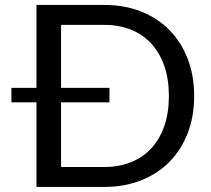

<svg xmlns="http://www.w3.org/2000/svg" viewBox="-20 -736 829 756"><path d="M25 -390H123.5V-716.5H391Q470 -716.5 535.2 -690.8Q600.5 -665 647 -617.8Q693.5 -570.5 719 -504.5Q744.5 -438.5 744.5 -358Q744.5 -277.5 719 -211.5Q693.5 -145.5 647 -98.5Q600.5 -51.5 535.2 -25.8Q470 0 391 0H123.5V-333H25ZM391 -638H220.5V-390H411V-333H220.5V-78.5H391Q449 -78.5 496 -97.5Q543 -116.5 576 -152.2Q609 -188 627 -240Q645 -292 645 -358Q645 -424 627 -476Q609 -528 576 -564Q543 -600 496 -619Q449 -638 391 -638Z"/></svg>

Font: LatoCHI
Style: Regular
Weight: 400
Designer: Lukasz Dziedzic
Foundry: tyPoland Lukasz Dziedzic
Version: Version 1.104